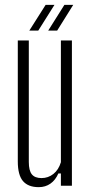

<svg xmlns="http://www.w3.org/2000/svg" viewBox="-20 -767 374 793"><path d="M140 6Q96.5 6 75 -19Q53.5 -44 53.5 -100.5V-600H99V-98Q99 -62.5 111.5 -47Q124 -31.5 151.5 -31.5Q179 -31.5 200.5 -48.5Q222 -65.5 231.5 -97V-600H277V0H231.5V-50.5H221Q209 -23 188.2 -8.5Q167.5 6 140 6ZM101 -640.5 168.5 -747H205L138 -640.5ZM179 -640.5 246 -747H282.5L216 -640.5Z"/></svg>

Font: Big Shoulders Display Thin Light
Style: Regular
Weight: 300
Version: Version 2.002